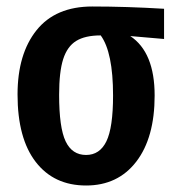

<svg xmlns="http://www.w3.org/2000/svg" viewBox="-20 -556 536 591"><path d="M485 -436 381 -445Q456 -395 456 -262Q456 -132 399.5 -58.5Q343 15 245 15Q146 15 90 -57.5Q34 -130 34 -265Q34 -390 92.5 -463Q151 -536 264 -536Q369 -536 485 -529ZM328 -262Q328 -395 290 -447Q242 -447 214.5 -430Q187 -413 174.5 -374Q162 -335 162 -264Q162 -163 182 -121Q202 -79 245 -79Q287 -79 307.5 -121Q328 -163 328 -262Z"/></svg>

Font: Fira Sans Extra Condensed Medium
Style: Regular
Weight: 500
Width: 1
Designer: Carrois Corporate & Edenspiekermann AG
Foundry: Carrois Corporate GbR & Edenspiekermann AG
Version: Version 4.203